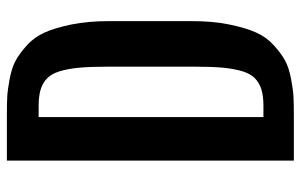

<svg xmlns="http://www.w3.org/2000/svg" viewBox="-178 -696 874 558"><g transform="rotate(-90 259.0 -417.0)"><path d="M71.3 0V-834H202.6Q235.4 -834 256.1 -833Q276.9 -832 308.8 -825.9Q340.8 -819.8 361.3 -808.8Q381.8 -797.9 406 -776.1Q430.2 -754.4 443.8 -723.6Q457.5 -692.9 467 -645.5Q476.6 -598.1 476.6 -538.1V-295.9Q476.6 -235.8 467 -188.5Q457.5 -141.1 443.8 -110.4Q430.2 -79.6 406 -57.9Q381.8 -36.1 361.3 -25.1Q340.8 -14.2 308.8 -8.1Q276.9 -2 256.3 -1Q235.8 0 202.6 0ZM197.8 -88.4H230Q258.3 -88.4 277.1 -94Q295.9 -99.6 309.6 -112.3Q323.2 -125 330.6 -148.7Q337.9 -172.4 341.1 -204.6Q344.2 -236.8 344.2 -285.6V-544.4Q344.2 -593.3 341.1 -625.5Q337.9 -657.7 330.6 -681.4Q323.2 -705.1 309.6 -717.8Q295.9 -730.5 277.1 -736.1Q258.3 -741.7 230 -741.7H197.8Z"/></g></svg>

Font: FjallaOne
Style: Regular
Weight: 400
Designer: Irina Smirnova
Foundry: Irina Smirnova
Version: Version 1.001